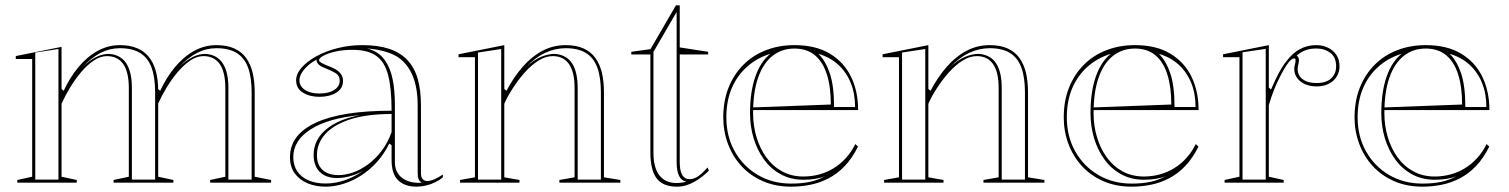

<svg xmlns="http://www.w3.org/2000/svg" viewBox="-20 -684 5650 719"><path d="M44.8 0V-10L100.5 -22.2V-463.1H39.1V-474.1L210.5 -508.5V-350.9L218.5 -344Q241.1 -393.1 273 -431.8Q305 -470.6 344.5 -492.8Q384.1 -515 429 -515Q465.2 -515 492.2 -504Q519.3 -493 536.9 -471.4Q554.6 -449.9 563.5 -418Q572.4 -386 572.4 -344.1V-22.2L629.4 -10V0H405.5V-10L462.4 -22.2V-354.1Q462.4 -413.9 441.6 -443.9Q420.7 -473.9 380.4 -473.9Q355.6 -473.9 331.1 -457.3Q306.6 -440.7 284 -414.1Q261.4 -387.4 242.6 -356.3Q223.8 -325.1 210.5 -295.7V-22.2L267.4 -10V0ZM766.9 0V-10L823.8 -22.2V-354.1Q823.8 -413.9 803 -443.9Q782.1 -473.9 741.8 -473.9Q717 -473.9 692.5 -457.3Q668 -440.7 645.4 -414.1Q622.8 -387.4 604 -356.3Q585.2 -325.1 571.9 -295.7V-350.9L579.9 -344Q602.5 -393.1 634.4 -431.8Q666.4 -470.6 705.9 -492.8Q745.5 -515 790.4 -515Q829.7 -515 857.1 -502.7Q884.6 -490.4 901.4 -467.3Q918.1 -444.2 926 -411.9Q933.8 -379.5 933.8 -338.9V-22.2L995.1 -10V0ZM112 -11.5H198.9V-500.5L112 -487.2ZM473.9 -11.5H560.9V-338.9Q560.9 -394.4 547.5 -430.9Q534.1 -467.4 505.1 -485.4Q476.1 -503.5 429 -503.5Q391.3 -503.5 357.1 -486.1Q322.9 -468.8 288.1 -432.1Q315.9 -458.8 341 -470.9Q366.1 -483 390.8 -482.1Q432.4 -478.2 453.2 -446.2Q473.9 -414.2 473.9 -354.1ZM835.3 -11.5H922.3V-338.9Q922.3 -394.4 908.9 -430.9Q895.5 -467.4 866.5 -485.4Q837.5 -503.5 790.4 -503.5Q752.7 -503.5 718.5 -486.1Q684.3 -468.8 649.5 -432.1Q677.3 -458.8 702.4 -470.9Q727.5 -483 752.2 -482.1Q793.8 -478.2 814.6 -446.2Q835.3 -414.2 835.3 -354.1Z M1336.6 -515Q1395 -515 1436.3 -501.5Q1477.7 -488 1504.6 -460.1Q1531.5 -432.1 1544 -389.6Q1556.4 -347 1556.4 -289.4V-34.8Q1556.4 -20.5 1562.9 -13.3Q1569.4 -6.1 1579.8 -6.1Q1592 -6.1 1607.3 -12.9Q1622.7 -19.7 1638.4 -30.6V-20Q1626.1 -9.4 1609.6 -1.4Q1593.2 6.6 1575.1 10.8Q1557 15 1539.7 15Q1496 15 1471.2 -8.6Q1446.4 -32.2 1446.4 -85.1Q1446.4 -104.7 1446.4 -114.1Q1446.4 -123.5 1446.4 -128.8Q1446.4 -134.2 1446.4 -140.4L1437.7 -146.4Q1419.2 -108.3 1392.4 -78.3Q1365.7 -48.3 1333.5 -27.5Q1301.4 -6.7 1267 4.1Q1232.6 15 1199.4 15Q1162.1 15 1132.1 2.5Q1102.1 -9.9 1084 -34.5Q1065.9 -59.1 1065.9 -95.3Q1065.9 -179.9 1162.8 -224.6Q1259.7 -269.4 1446.4 -269.4Q1446.4 -353.6 1433.3 -403.5Q1420.1 -453.3 1388.1 -475.4Q1356.2 -497.4 1299.7 -497.4Q1263.2 -497.4 1234.8 -490.6Q1206.4 -483.9 1190.6 -475Q1174.7 -466.2 1174.7 -458.8Q1174.7 -454 1184.2 -448.4Q1193.6 -442.8 1218.8 -433Q1264.6 -415.3 1264.6 -381.5Q1264.6 -352.1 1238.8 -336.7Q1213.1 -321.4 1176.1 -321.4Q1140.2 -321.4 1114.6 -337Q1088.9 -352.7 1088.9 -383.2Q1088.9 -407.3 1109.3 -430.6Q1129.6 -453.9 1164.5 -473.2Q1199.4 -492.4 1243.9 -503.7Q1288.3 -515 1336.6 -515ZM1446.4 -257.1Q1351.5 -257.1 1289.4 -236.4Q1227.3 -215.6 1197.1 -180.9Q1166.8 -146.2 1166.8 -103.2Q1166.8 -76.7 1177.4 -60.2Q1188 -43.6 1206 -35.9Q1224.1 -28.2 1247.2 -28.2Q1272.4 -28.2 1300.8 -37.8Q1329.2 -47.3 1356.9 -67.4Q1384.5 -87.4 1408.1 -117.7Q1431.7 -148 1446.4 -189.5ZM1199.4 3.2Q1236.5 3.2 1272.6 -9.5Q1308.6 -22.3 1339.2 -43.8Q1315.1 -30.6 1290 -24Q1264.9 -17.3 1242.4 -17.3Q1212.9 -17.3 1193.2 -28.4Q1173.4 -39.5 1163.9 -59.1Q1154.4 -78.7 1154.4 -103.2Q1154.4 -160.5 1201.4 -199.5Q1248.5 -238.6 1329.9 -252.9Q1210.7 -242 1144.5 -200.4Q1078.3 -158.7 1078.3 -95.3Q1078.3 -65 1092.9 -42.9Q1107.5 -20.8 1134.9 -8.8Q1162.4 3.2 1199.4 3.2ZM1354.5 -502.7Q1377.5 -496.8 1395 -484.8Q1412.5 -472.8 1424.6 -453.4Q1442.2 -427.4 1450.5 -386.6Q1458.8 -345.8 1458.8 -289.4V-77.4Q1458.8 -52.3 1469.3 -35.9Q1479.8 -19.5 1496.1 -11.2Q1512.5 -2.9 1529.4 -0.6Q1537 0.5 1544.8 0.7Q1552.6 0.9 1559.6 -0.3Q1550.7 -5.1 1547.4 -13.3Q1544.1 -21.6 1544.1 -37V-289.4Q1544.1 -352.9 1526.6 -397.1Q1509.1 -441.3 1474.4 -467Q1456.4 -479.4 1435.6 -486.6Q1414.8 -493.9 1394.1 -497.5Q1373.4 -501 1354.5 -502.7ZM1176.1 -333.8Q1210.9 -333.8 1231.6 -347.2Q1252.2 -360.7 1252.2 -381.5Q1252.2 -400.7 1236.6 -410.2Q1220.9 -419.7 1202.9 -426.5Q1192.8 -430.4 1183.1 -435.4Q1173.5 -440.4 1170.4 -446.2Q1163.5 -453.5 1166.3 -461.1Q1146.7 -450.8 1132.1 -437.4Q1117.5 -424 1109.4 -410.2Q1101.3 -396.4 1101.3 -383.2Q1101.3 -361.3 1121.8 -347.5Q1142.2 -333.8 1176.1 -333.8Z M2303.1 -10V0H2074.8V-10L2131.7 -20V-354.1Q2131.7 -413.9 2110.9 -443.9Q2090 -473.9 2049.7 -473.9Q2023.3 -473.9 1996.5 -457Q1969.7 -440.2 1945.4 -412.9Q1921.1 -385.7 1901.2 -354.9Q1881.2 -324 1868.5 -295.7V-20L1925.4 -10V0H1702.8V-10L1758.5 -20V-469.7H1697.1V-480.7L1868.5 -515V-350.9L1876.5 -344Q1904.2 -396 1937.8 -434.4Q1971.4 -472.8 2011.6 -493.9Q2051.8 -515 2098.4 -515Q2137.6 -515 2165 -502.7Q2192.5 -490.4 2209.3 -467.3Q2226 -444.2 2233.9 -411.9Q2241.7 -379.5 2241.7 -338.9V-20ZM1770 -11.5H1856.9V-500.5L1770 -487.2ZM2143.3 -11.5H2230.2V-338.9Q2230.2 -394.4 2216.8 -430.9Q2203.4 -467.4 2174.4 -485.4Q2145.4 -503.5 2098.4 -503.5Q2058.9 -503.5 2021.6 -486.1Q1984.3 -468.8 1949.5 -432.1Q1977.3 -458.8 2005.8 -470.9Q2034.2 -483 2060.1 -482.1Q2102.5 -477.8 2122.9 -445.8Q2143.3 -413.7 2143.3 -354.1Z M2515.3 15Q2461.6 15 2438.5 -16.7Q2415.5 -48.4 2415.5 -113.1V-480H2344.1V-490L2416 -500L2511.1 -664H2525.5V-506.5L2631.9 -490V-480H2525.5V-77.9Q2525.5 -43.2 2535.1 -28.1Q2544.8 -13 2562.2 -13Q2580.1 -13 2596.7 -25.5Q2613.2 -38 2629.9 -56.9L2634.5 -44.8Q2623.9 -34.1 2610.5 -23.5Q2597.2 -12.9 2581.8 -4Q2566.4 4.9 2549.6 10Q2532.8 15 2515.3 15ZM2550.9 -3Q2532.1 -7 2523 -25.2Q2513.9 -43.4 2513.9 -77.9V-639.1L2427 -489.6V-113.1Q2427 -83.4 2432.7 -62.6Q2438.4 -41.7 2448.4 -28.5Q2458.5 -15.2 2472.1 -8Q2485.7 -0.9 2501.4 0.8Q2514.1 2 2526.9 0.6Q2539.7 -0.8 2550.9 -3Z M2955.2 -515Q3034.6 -515 3087.4 -483.2Q3140.3 -451.5 3166.9 -396.7Q3193.5 -341.9 3193.5 -271.7H2798.5V-281.7L3091.3 -292.6Q3091.3 -358.9 3076.3 -405.7Q3061.4 -452.5 3031.4 -477.3Q3001.4 -502.2 2954.7 -502.2Q2908.2 -502.2 2873.2 -475Q2838.3 -447.7 2819.3 -394Q2800.2 -340.2 2800.2 -260.2Q2800.2 -213 2813 -170.3Q2825.8 -127.6 2849.9 -94.4Q2873.9 -61.2 2909.1 -42.1Q2944.2 -23 2988.9 -23Q3019.3 -23 3048.2 -30.9Q3077 -38.7 3102 -54.1Q3127.1 -69.5 3147.7 -92.2Q3168.4 -114.9 3183 -144.6L3193 -135Q3171.1 -90.9 3143 -61.8Q3115 -32.7 3082.2 -15.8Q3049.4 1 3014.1 8Q2978.7 15 2942.8 15Q2883.4 15 2836.3 -5.8Q2789.1 -26.6 2756.3 -62.5Q2723.5 -98.3 2706 -145.3Q2688.5 -192.2 2688.5 -244.5Q2688.5 -306.1 2708.2 -355.7Q2727.9 -405.3 2763.5 -441.1Q2799 -476.9 2847.9 -495.9Q2896.8 -515 2955.2 -515ZM2700 -244.5Q2700 -173.4 2731.4 -117.3Q2762.9 -61.2 2817.7 -28.9Q2872.5 3.5 2942.8 3.5Q2984.1 3.5 3014.6 -3.4Q3045.1 -10.3 3070.8 -24.6Q3055.2 -17.8 3034.3 -14.4Q3013.4 -10.9 2988.9 -10.9Q2941 -10.9 2903.6 -31.4Q2866.2 -51.9 2840.7 -87.2Q2815.2 -122.5 2801.9 -167Q2788.7 -211.5 2788.7 -260.2Q2788.7 -339.8 2808.4 -396.5Q2828.1 -453.3 2864.7 -482.5Q2814.7 -467.2 2777.5 -434Q2740.3 -400.9 2720.1 -353.3Q2700 -305.6 2700 -244.5ZM3103.4 -283.2H3182.1Q3182.1 -333.6 3165.9 -373.5Q3149.8 -413.4 3119.3 -441.4Q3088.8 -469.4 3044.8 -482.5Q3071.6 -456.3 3087.5 -409.3Q3103.4 -362.3 3103.4 -283.2Z M3891.1 -10V0H3662.8V-10L3719.7 -20V-354.1Q3719.7 -413.9 3698.9 -443.9Q3678 -473.9 3637.7 -473.9Q3611.3 -473.9 3584.5 -457Q3557.7 -440.2 3533.4 -412.9Q3509.1 -385.7 3489.2 -354.9Q3469.2 -324 3456.5 -295.7V-20L3513.4 -10V0H3290.8V-10L3346.5 -20V-469.7H3285.1V-480.7L3456.5 -515V-350.9L3464.5 -344Q3492.2 -396 3525.8 -434.4Q3559.4 -472.8 3599.6 -493.9Q3639.8 -515 3686.4 -515Q3725.6 -515 3753 -502.7Q3780.5 -490.4 3797.3 -467.3Q3814 -444.2 3821.9 -411.9Q3829.7 -379.5 3829.7 -338.9V-20ZM3358 -11.5H3444.9V-500.5L3358 -487.2ZM3731.3 -11.5H3818.2V-338.9Q3818.2 -394.4 3804.8 -430.9Q3791.4 -467.4 3762.4 -485.4Q3733.4 -503.5 3686.4 -503.5Q3646.9 -503.5 3609.6 -486.1Q3572.3 -468.8 3537.5 -432.1Q3565.3 -458.8 3593.8 -470.9Q3622.2 -483 3648.1 -482.1Q3690.5 -477.8 3710.9 -445.8Q3731.3 -413.7 3731.3 -354.1Z M4230.2 -515Q4309.6 -515 4362.4 -483.2Q4415.3 -451.5 4441.9 -396.7Q4468.5 -341.9 4468.5 -271.7H4073.5V-281.7L4366.3 -292.6Q4366.3 -358.9 4351.3 -405.7Q4336.4 -452.5 4306.4 -477.3Q4276.4 -502.2 4229.7 -502.2Q4183.2 -502.2 4148.2 -475Q4113.3 -447.7 4094.3 -394Q4075.2 -340.2 4075.2 -260.2Q4075.2 -213 4088 -170.3Q4100.8 -127.6 4124.9 -94.4Q4148.9 -61.2 4184.1 -42.1Q4219.2 -23 4263.9 -23Q4294.3 -23 4323.2 -30.9Q4352 -38.7 4377 -54.1Q4402.1 -69.5 4422.7 -92.2Q4443.4 -114.9 4458 -144.6L4468 -135Q4446.1 -90.9 4418 -61.8Q4390 -32.7 4357.2 -15.8Q4324.4 1 4289.1 8Q4253.7 15 4217.8 15Q4158.4 15 4111.3 -5.8Q4064.1 -26.6 4031.3 -62.5Q3998.5 -98.3 3981 -145.3Q3963.5 -192.2 3963.5 -244.5Q3963.5 -306.1 3983.2 -355.7Q4002.9 -405.3 4038.5 -441.1Q4074 -476.9 4122.9 -495.9Q4171.8 -515 4230.2 -515ZM3975 -244.5Q3975 -173.4 4006.4 -117.3Q4037.9 -61.2 4092.7 -28.9Q4147.5 3.5 4217.8 3.5Q4259.1 3.5 4289.6 -3.4Q4320.1 -10.3 4345.8 -24.6Q4330.2 -17.8 4309.3 -14.4Q4288.4 -10.9 4263.9 -10.9Q4216 -10.9 4178.6 -31.4Q4141.2 -51.9 4115.7 -87.2Q4090.2 -122.5 4076.9 -167Q4063.7 -211.5 4063.7 -260.2Q4063.7 -339.8 4083.4 -396.5Q4103.1 -453.3 4139.7 -482.5Q4089.7 -467.2 4052.5 -434Q4015.3 -400.9 3995.1 -353.3Q3975 -305.6 3975 -244.5ZM4378.4 -283.2H4457.1Q4457.1 -333.6 4440.9 -373.5Q4424.8 -413.4 4394.3 -441.4Q4363.8 -469.4 4319.8 -482.5Q4346.6 -456.3 4362.5 -409.3Q4378.4 -362.3 4378.4 -283.2Z M4565.8 0V-10L4621.5 -22.2V-469.7H4560.1V-480.7L4731.5 -515V-356.3L4739.5 -348.3Q4753.9 -382.2 4768.1 -409Q4782.2 -435.9 4796.4 -453.6Q4820.6 -485.7 4848.3 -500.3Q4876 -515 4909.2 -515Q4932 -515 4951.6 -506.1Q4971.3 -497.2 4983.7 -479.6Q4996.2 -461.9 4996.2 -435.4Q4996.2 -414.7 4985.8 -397.6Q4975.5 -380.5 4956.3 -370.5Q4937.1 -360.4 4909.9 -360.4Q4886.1 -360.4 4867.2 -368.7Q4848.3 -377 4837.6 -391.9Q4826.8 -406.8 4826.8 -425.2Q4826.8 -432.7 4828.2 -438.2Q4829.6 -443.8 4830.7 -449.1Q4831.7 -454.5 4831.7 -458.3Q4831.7 -465.3 4826.6 -465.3Q4816.7 -465.3 4803.4 -447.7Q4790.2 -430.2 4773.2 -396.3Q4762.1 -375.6 4751.1 -348Q4740.2 -320.4 4731.5 -290.5V-22.2L4787.1 -10V0ZM4719.9 -501 4633 -488.2V-11.5H4719.9ZM4909.2 -502.4Q4887.1 -502.4 4869.1 -495.9Q4851.2 -489.4 4835.9 -476.1Q4840.1 -472.5 4842.3 -468.2Q4844.4 -463.8 4844.4 -458.3Q4844.4 -454.1 4843.3 -448.9Q4842.2 -443.8 4840.8 -437.9Q4839.5 -432.1 4839.5 -425.2Q4839.5 -401.6 4858.2 -387.4Q4876.9 -373.1 4909.9 -373.1Q4946.8 -373.1 4965.1 -390.6Q4983.5 -408.1 4983.5 -435.4Q4983.5 -469.7 4961.8 -486Q4940.1 -502.4 4909.2 -502.4Z M5319.2 -515Q5398.6 -515 5451.4 -483.2Q5504.3 -451.5 5530.9 -396.7Q5557.5 -341.9 5557.5 -271.7H5162.5V-281.7L5455.3 -292.6Q5455.3 -358.9 5440.3 -405.7Q5425.4 -452.5 5395.4 -477.3Q5365.4 -502.2 5318.7 -502.2Q5272.2 -502.2 5237.2 -475Q5202.3 -447.7 5183.3 -394Q5164.2 -340.2 5164.2 -260.2Q5164.2 -213 5177 -170.3Q5189.8 -127.6 5213.9 -94.4Q5237.9 -61.2 5273.1 -42.1Q5308.2 -23 5352.9 -23Q5383.3 -23 5412.2 -30.9Q5441 -38.7 5466 -54.1Q5491.1 -69.5 5511.7 -92.2Q5532.4 -114.9 5547 -144.6L5557 -135Q5535.1 -90.9 5507 -61.8Q5479 -32.7 5446.2 -15.8Q5413.4 1 5378.1 8Q5342.7 15 5306.8 15Q5247.4 15 5200.3 -5.8Q5153.1 -26.6 5120.3 -62.5Q5087.5 -98.3 5070 -145.3Q5052.5 -192.2 5052.5 -244.5Q5052.5 -306.1 5072.2 -355.7Q5091.9 -405.3 5127.5 -441.1Q5163 -476.9 5211.9 -495.9Q5260.8 -515 5319.2 -515ZM5064 -244.5Q5064 -173.4 5095.4 -117.3Q5126.9 -61.2 5181.7 -28.9Q5236.5 3.5 5306.8 3.5Q5348.1 3.5 5378.6 -3.4Q5409.1 -10.3 5434.8 -24.6Q5419.2 -17.8 5398.3 -14.4Q5377.4 -10.9 5352.9 -10.9Q5305 -10.9 5267.6 -31.4Q5230.2 -51.9 5204.7 -87.2Q5179.2 -122.5 5165.9 -167Q5152.7 -211.5 5152.7 -260.2Q5152.7 -339.8 5172.4 -396.5Q5192.1 -453.3 5228.7 -482.5Q5178.7 -467.2 5141.5 -434Q5104.3 -400.9 5084.1 -353.3Q5064 -305.6 5064 -244.5ZM5467.4 -283.2H5546.1Q5546.1 -333.6 5529.9 -373.5Q5513.8 -413.4 5483.3 -441.4Q5452.8 -469.4 5408.8 -482.5Q5435.6 -456.3 5451.5 -409.3Q5467.4 -362.3 5467.4 -283.2Z"/></svg>

Font: Kalnia Glaze Thin
Style: Regular
Weight: 100
Version: Version 1.110